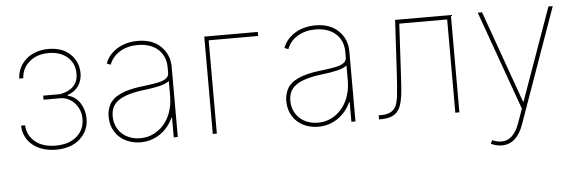

<svg xmlns="http://www.w3.org/2000/svg" viewBox="-49 -710 3224 1072"><g transform="rotate(-5 1563.0 -174.5)"><path d="M59.7 -139.2H82.4Q84.9 -82.7 128.2 -46.9Q171.2 -11.4 242.9 -11.4Q318.2 -11.4 361.5 -49.4Q404.8 -87.4 404.8 -147Q404.8 -175.1 395.4 -197.8Q386 -220.5 370.7 -236.9Q355.5 -253.2 335.8 -262.4Q316.1 -271.7 295.5 -272.7H197.4V-295.5H292.6Q315.7 -299.7 334.2 -308.1Q352.6 -316.4 365.9 -329.5Q379.3 -342.7 386.4 -360.6Q393.5 -378.6 393.5 -402Q393.5 -433.6 381.9 -457.4Q370.4 -481.2 350.5 -497.3Q330.6 -513.5 304.3 -521.7Q278.1 -529.8 248.6 -529.8Q182.9 -529.8 141 -494.3Q98.4 -458.8 95.2 -402H72.4Q74.2 -435.7 88.2 -463.6Q102.3 -491.5 125.7 -511.2Q149.1 -530.9 180.6 -541.7Q212 -552.6 248.6 -552.6Q326 -552.6 370.7 -509.9Q416.2 -466.6 416.2 -402Q416.2 -380.7 410.3 -362.2Q404.5 -343.8 393.8 -329.2Q383.2 -314.6 368.1 -304Q353 -293.3 334.5 -287.6V-282.7Q357.6 -278.1 375 -264.4Q392.4 -250.7 404.1 -231.9Q415.8 -213.1 421.7 -190.9Q427.6 -168.7 427.6 -147Q427.6 -79.2 377.8 -33.7Q328.5 11.4 242.9 11.4Q207.7 11.4 175.4 2.1Q143.1 -7.1 117.7 -25.9Q92.3 -44.7 76.7 -73Q61.1 -101.2 59.7 -139.2Z M567.8 -215.6Q576 -230.8 590.9 -244.1Q605.8 -257.5 628.7 -268.3Q651.6 -279.1 683.4 -287.1Q715.2 -295.1 757.1 -299.7Q776.3 -301.8 793.7 -304.3Q811.1 -306.8 828.1 -309.7Q844.8 -312.5 858.7 -316.6Q872.5 -320.7 882.5 -326.7Q892.4 -332.7 897.9 -340.7Q903.4 -348.7 903.4 -359.4V-392Q903.4 -426.1 891.3 -452.2Q879.3 -478.3 858.3 -495.9Q837.4 -513.5 809.1 -522.4Q780.9 -531.2 748.6 -531.2Q719.8 -531.2 694.4 -524.9Q669 -518.5 648.3 -506Q627.5 -493.6 612 -475.7Q596.6 -457.7 588.1 -434.7L566.8 -443.2Q577.4 -471.6 596.4 -492.4Q615.4 -513.1 639.6 -526.8Q663.7 -540.5 691.8 -547.2Q719.8 -554 748.6 -554Q831.7 -554 878.9 -507.8Q926.1 -461.6 926.1 -392V0H903.4V-110.8H900.6Q887.8 -83.1 869.1 -60.5Q850.5 -38 827.1 -22Q803.6 -6 775.9 2.7Q748.2 11.4 717.3 11.4Q683.9 11.4 653.8 0.9Q623.6 -9.6 600.9 -29.8Q578.1 -50.1 564.6 -79.7Q551.1 -109.4 551.1 -147.7Q551.1 -183.9 567.8 -215.6ZM573.9 -147.7Q573.9 -116.5 584.9 -91.3Q595.9 -66.1 615.2 -48.3Q634.6 -30.5 660.9 -21Q687.1 -11.4 717.3 -11.4Q769.5 -11.4 811.4 -39.4Q832.7 -53.3 849.6 -72.8Q866.5 -92.3 878.6 -117Q890.6 -141.7 897 -170.8Q903.4 -199.9 903.4 -233V-315.3Q883.2 -300.4 848.7 -292.3Q814.3 -284.1 765.6 -278.4Q710.9 -272 674 -260.7Q637.1 -249.3 614.9 -233Q592.7 -216.6 583.3 -195.3Q573.9 -174 573.9 -147.7Z M1421.9 -545.5V-522.7H1144.9V0H1122.2V-545.5Z M1563.6 -215.6Q1571.7 -230.8 1586.6 -244.1Q1601.6 -257.5 1624.5 -268.3Q1647.4 -279.1 1679.2 -287.1Q1710.9 -295.1 1752.8 -299.7Q1772 -301.8 1789.4 -304.3Q1806.8 -306.8 1823.9 -309.7Q1840.6 -312.5 1854.4 -316.6Q1868.3 -320.7 1878.2 -326.7Q1888.1 -332.7 1893.6 -340.7Q1899.1 -348.7 1899.1 -359.4V-392Q1899.1 -426.1 1887.1 -452.2Q1875 -478.3 1854 -495.9Q1833.1 -513.5 1804.9 -522.4Q1776.6 -531.2 1744.3 -531.2Q1715.6 -531.2 1690.2 -524.9Q1664.8 -518.5 1644 -506Q1623.2 -493.6 1607.8 -475.7Q1592.3 -457.7 1583.8 -434.7L1562.5 -443.2Q1573.2 -471.6 1592.2 -492.4Q1611.2 -513.1 1635.3 -526.8Q1659.4 -540.5 1687.5 -547.2Q1715.6 -554 1744.3 -554Q1827.4 -554 1874.6 -507.8Q1921.9 -461.6 1921.9 -392V0H1899.1V-110.8H1896.3Q1883.5 -83.1 1864.9 -60.5Q1846.2 -38 1822.8 -22Q1799.4 -6 1771.7 2.7Q1744 11.4 1713.1 11.4Q1679.7 11.4 1649.5 0.9Q1619.3 -9.6 1596.6 -29.8Q1573.9 -50.1 1560.4 -79.7Q1546.9 -109.4 1546.9 -147.7Q1546.9 -183.9 1563.6 -215.6ZM1569.6 -147.7Q1569.6 -116.5 1580.6 -91.3Q1591.6 -66.1 1611 -48.3Q1630.3 -30.5 1656.6 -21Q1682.9 -11.4 1713.1 -11.4Q1765.3 -11.4 1807.2 -39.4Q1828.5 -53.3 1845.3 -72.8Q1862.2 -92.3 1874.3 -117Q1886.4 -141.7 1892.8 -170.8Q1899.1 -199.9 1899.1 -233V-315.3Q1878.9 -300.4 1844.5 -292.3Q1810 -284.1 1761.4 -278.4Q1706.7 -272 1669.7 -260.7Q1632.8 -249.3 1610.6 -233Q1588.4 -216.6 1579 -195.3Q1569.6 -174 1569.6 -147.7Z M2065.3 -22.7Q2092 -22.7 2109.9 -28.9Q2127.8 -35.2 2139.2 -47.6Q2150.6 -60 2156.6 -78.8Q2162.6 -97.7 2165.5 -122.5Q2171.5 -175.4 2176.1 -262.8L2191.8 -545.5H2504.3V0H2481.5V-522.7H2213.1L2198.9 -261.4Q2196.4 -217.7 2194.2 -181.3Q2192.1 -144.9 2187.9 -115.9Q2183.6 -87 2175.8 -65.2Q2168 -43.3 2153.9 -28.9Q2139.9 -14.6 2118.4 -7.3Q2096.9 0 2065.3 0H2054V-22.7Z M2679 -545.5 2863.6 -28.4H2866.5L3051.1 -545.5H3075.3L2845.9 99.4Q2807.9 204.5 2725.1 204.5Q2693.9 204.5 2664.1 190.3L2672.6 170.5Q2698.9 182.5 2725.5 182.5Q2791.5 182.5 2824.6 90.9L2853.7 9.9L2654.8 -545.5Z"/></g></svg>

Font: Inter P Thin
Style: Regular
Weight: 100
Designer: Rasmus Andersson
Foundry: rsms
Version: Version 3.018;git-588b23468